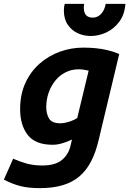

<svg xmlns="http://www.w3.org/2000/svg" viewBox="-61 -784 668 992"><path d="M144 188Q84 188 42.5 177Q1 166 -41 144L7 36Q36 49 73 60Q110 71 157 71Q225 71 259.5 42Q294 13 304 -34L311 -63Q286 -51 260 -43.5Q234 -36 211 -36Q122 -36 82.5 -86.5Q43 -137 43 -220Q43 -296 70 -355Q97 -414 143.5 -455Q190 -496 248.5 -517Q307 -538 370 -538Q401 -538 433 -535Q465 -532 496 -524.5Q527 -517 555 -505L449 -62Q434 3 409.5 50Q385 97 349 127.5Q313 158 262.5 173Q212 188 144 188ZM251 -147Q262 -147 276.5 -150Q291 -153 307.5 -159Q324 -165 338 -174L397 -419Q384 -422 371 -424Q358 -426 346 -426Q308 -426 277 -410Q246 -394 224 -366.5Q202 -339 190 -304Q178 -269 178 -230Q178 -196 192.5 -171.5Q207 -147 251 -147ZM408 -598Q372 -598 340.5 -612.5Q309 -627 289 -656.5Q269 -686 269 -730Q269 -750 274 -764H374Q373 -759 372.5 -754.5Q372 -750 372 -744Q372 -720 383 -706.5Q394 -693 418 -693Q434 -693 447.5 -701Q461 -709 471 -725Q481 -741 485 -764H587Q583 -709 555.5 -672Q528 -635 488.5 -616.5Q449 -598 408 -598Z"/></svg>

Font: Ubuntu Sans Mono
Style: Italic
Weight: 400
Italic angle: -13.5°
Monospace: yes
Designer: Dalton Maag Ltd
Foundry: Dalton Maag Ltd
Version: Version 1.006